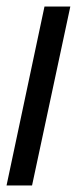

<svg xmlns="http://www.w3.org/2000/svg" viewBox="-34 -567 235 587"><path d="M64 0 181 -547H102L-14 0Z"/></svg>

Font: League Gothic Condensed Italic
Style: Regular
Weight: 400
Width: 3
Designer: Tyler Finck
Foundry: The League of Moveable Type
Version: Version 1.001;PS 001.001;hotconv 1.0.56;makeotf.lib2.0.21325